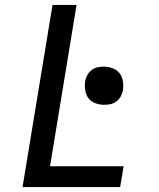

<svg xmlns="http://www.w3.org/2000/svg" viewBox="-20 -755 640 775"><path d="M71 0 192 -735H289L182 -84H479L465 0ZM400 -332Q382 -332 364.5 -338.5Q347 -345 337 -358.5Q327 -372 324 -390.5Q321 -409 324 -428Q326 -440 332.5 -452Q339 -464 350.5 -472.5Q362 -481 374 -483.5Q386 -486 399 -486Q417 -486 434.5 -479.5Q452 -473 462.5 -459.5Q473 -446 476 -427.5Q479 -409 476 -390Q474 -378 467.5 -366Q461 -354 449.5 -345.5Q438 -337 425.5 -334.5Q413 -332 400 -332Z"/></svg>

Font: Iosevka Medium Extended
Style: Italic
Weight: 500
Width: 7
Italic angle: -9°
Monospace: yes
Designer: Belleve Invis
Foundry: Belleve Invis
Version: Version 32.5.0; ttfautohint (v1.8.4)